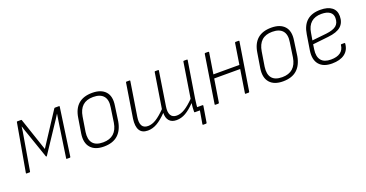

<svg xmlns="http://www.w3.org/2000/svg" viewBox="-33 -1066 3378 1774"><g transform="rotate(-20 1656.0 -179.0)"><path d="M55 0Q49 0 50 -6L133 -476Q133 -482 139 -482H177Q181 -482 182 -478L291 -155L501 -477Q504 -482 509 -482H549Q555 -482 554 -476L487 -6Q486 0 480 0H450Q445 0 446 -6L493 -325Q497 -350 500.5 -374Q504 -398 508 -422H507Q493 -399 479 -378Q465 -357 451 -336L287 -89Q286 -85 281 -85Q279 -85 278 -85.5Q277 -86 276 -89L189 -341Q182 -361 175 -381Q168 -401 162 -422H160Q157 -400 154.5 -378Q152 -356 147 -334L91 -6Q90 0 85 0Z M813 11Q726 11 684 -37Q642 -85 655 -173L679 -321Q706 -493 878 -493Q965 -493 1007.5 -446Q1050 -399 1036 -310L1015 -162Q1000 -77 950 -33Q900 11 813 11ZM819 -28Q885 -28 923.5 -62.5Q962 -97 973 -165L994 -308Q1006 -380 974.5 -417Q943 -454 873 -454Q807 -454 769.5 -419.5Q732 -385 721 -317L698 -174Q688 -103 718 -65.5Q748 -28 819 -28Z M1743 135Q1736 135 1737 128L1759 0H1715L1746 -37H1797Q1805 -37 1804 -30L1778 128Q1777 135 1770 135ZM1245 11Q1188 11 1165 -27.5Q1142 -66 1152 -139L1206 -476Q1207 -482 1212 -482H1242Q1249 -482 1248 -476L1195 -142Q1186 -87 1202 -57.5Q1218 -28 1261 -28Q1300 -28 1341 -53.5Q1382 -79 1433 -131L1488 -476Q1489 -482 1494 -482H1524Q1530 -482 1529 -476L1477 -142Q1468 -88 1484.5 -58Q1501 -28 1543 -28Q1582 -28 1623.5 -53.5Q1665 -79 1715 -130L1770 -476Q1771 -482 1776 -482H1807Q1813 -482 1812 -476L1754 -115Q1750 -86 1747 -58.5Q1744 -31 1743 -6Q1743 0 1737 0H1709Q1704 0 1704 -6Q1704 -27 1705.5 -47.5Q1707 -68 1710 -90Q1661 -39 1617.5 -14Q1574 11 1527 11Q1480 11 1456 -16.5Q1432 -44 1433 -94Q1382 -41 1337 -15Q1292 11 1245 11Z M2209 0Q2202 0 2204 -7L2278 -476Q2280 -482 2285 -482H2315Q2322 -482 2321 -476L2246 -7Q2244 0 2239 0ZM1911 0Q1904 0 1906 -7L1980 -476Q1982 -482 1987 -482H2016Q2023 -482 2023 -476L1948 -7Q1946 0 1940 0ZM1975 -232 1980 -270H2253L2248 -232Z M2574 11Q2487 11 2445 -37Q2403 -85 2416 -173L2440 -321Q2467 -493 2639 -493Q2726 -493 2768.5 -446Q2811 -399 2797 -310L2776 -162Q2761 -77 2711 -33Q2661 11 2574 11ZM2580 -28Q2646 -28 2684.5 -62.5Q2723 -97 2734 -165L2755 -308Q2767 -380 2735.5 -417Q2704 -454 2634 -454Q2568 -454 2530.5 -419.5Q2493 -385 2482 -317L2459 -174Q2449 -103 2479 -65.5Q2509 -28 2580 -28Z M3056 11Q2971 11 2930.5 -37Q2890 -85 2903 -172L2927 -322Q2940 -408 2988.5 -450.5Q3037 -493 3121 -493Q3194 -493 3233 -463Q3272 -433 3272 -377Q3272 -313 3232 -277.5Q3192 -242 3105 -233L2951 -216L2944 -168Q2934 -99 2963.5 -63Q2993 -27 3059 -27Q3118 -27 3151.5 -51Q3185 -75 3190 -121Q3190 -128 3197 -128H3227Q3232 -128 3232 -122Q3227 -57 3181 -23Q3135 11 3056 11ZM2957 -252 3099 -267Q3168 -275 3198 -300Q3228 -325 3228 -375Q3228 -413 3199.5 -433.5Q3171 -454 3117 -454Q3054 -454 3016.5 -421Q2979 -388 2969 -323Z"/></g></svg>

Font: Sofia Sans Semi Condensed ExtraLight
Style: Italic
Weight: 250
Italic angle: -9°
Version: Version 4.100